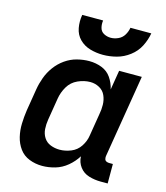

<svg xmlns="http://www.w3.org/2000/svg" viewBox="-112 -830 800 924"><g transform="rotate(15 288.0 -368.0)"><path d="M184 8Q216 8 248.5 -1.5Q281 -11 308 -33.5Q335 -56 353 -85Q354 -55 371.5 -32Q389 -9 417.5 -0.5Q446 8 476 8H511V-89H492Q485 -89 478.5 -92Q472 -95 470 -102Q468 -109 469 -117L537 -530H424L408 -433Q401 -464 383.5 -489.5Q366 -515 336.5 -526.5Q307 -538 274 -538Q244 -538 213 -530Q182 -522 155 -503Q128 -484 108.5 -457.5Q89 -431 78 -401Q67 -371 62 -341L44 -231Q39 -197 38 -163.5Q37 -130 44.5 -98.5Q52 -67 70.5 -41.5Q89 -16 119.5 -4Q150 8 184 8ZM245 -89Q221 -89 199.5 -97.5Q178 -106 166 -125Q154 -144 152.5 -167.5Q151 -191 155 -215L173 -325Q178 -356 195 -385Q212 -414 243 -428Q274 -442 305 -442Q329 -442 350 -430.5Q371 -419 380.5 -397.5Q390 -376 390.5 -351.5Q391 -327 386 -302L368 -192Q364 -164 347 -138Q330 -112 301.5 -100.5Q273 -89 245 -89ZM328 -584Q362 -584 396 -593Q430 -602 459.5 -624.5Q489 -647 505 -678.5Q521 -710 527 -744H423Q420 -725 409.5 -707.5Q399 -690 380.5 -681.5Q362 -673 343 -673Q325 -673 309 -681.5Q293 -690 288.5 -708Q284 -726 287 -744H183Q177 -711 183 -678.5Q189 -646 211 -624Q233 -602 264 -593Q295 -584 328 -584Z"/></g></svg>

Font: Iosevka Sparkle Semibold
Style: Italic
Weight: 600
Italic angle: -9°
Designer: Belleve Invis
Foundry: Belleve Invis
Version: Version 4.5.0; ttfautohint (v1.8.3)